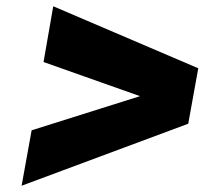

<svg xmlns="http://www.w3.org/2000/svg" viewBox="-20 -658 707 613"><path d="M119 -460 427 -351 81 -242 49 -65 581 -263 613 -440 150 -638Z"/></svg>

Font: Geom Black
Style: Bold Italic
Weight: 900
Italic angle: -10°
Version: Version 1.102